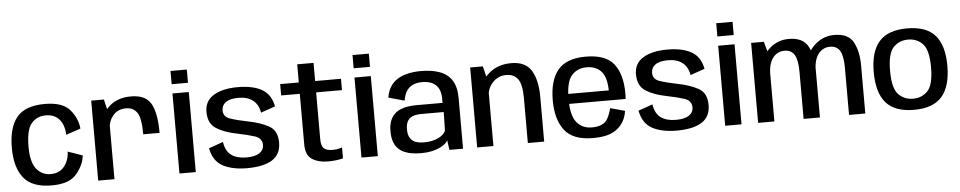

<svg xmlns="http://www.w3.org/2000/svg" viewBox="-42 -1085 7084 1417"><g transform="rotate(-5 3500.5 -377.0)"><path d="M295 5.5Q426.5 5.5 480.8 -60.8Q535 -127 541.5 -195L433.5 -233Q431 -168 395 -123.2Q359 -78.5 295 -78.5Q230.5 -78.5 189.5 -128.2Q148.5 -178 148.5 -295.5Q148.5 -420 189.2 -466.8Q230 -513.5 295 -513.5Q359.5 -513.5 395.2 -471.8Q431 -430 433.5 -357.5L541.5 -394Q535 -470 481 -534Q427 -598 295 -598Q150 -598 87.5 -522.2Q25 -446.5 25 -295.5Q25 -151 87.5 -72.8Q150 5.5 295 5.5Z M1000 -311.5H1121Q1121 -460 1081 -529Q1041 -598 934.5 -598Q833.5 -598 773 -543.2Q712.5 -488.5 712.5 -410L759 -378.5Q759 -431 794 -472.2Q829 -513.5 890.5 -513.5Q944 -513.5 972 -472Q1000 -430.5 1000 -311.5ZM639 0H759.5V-481.5L733 -592.5H639Z M1241 0H1362V-593H1241ZM1241 -759.5V-661.5H1362V-759.5Z M1742.5 4.5Q1865 4.5 1929.2 -36.2Q1993.5 -77 1993.5 -164Q1993.5 -253 1930.5 -287.5Q1867.5 -322 1774.5 -339.5Q1697.5 -355 1648 -371.8Q1598.5 -388.5 1598.5 -436Q1598.5 -474 1629.2 -496.2Q1660 -518.5 1723.5 -518.5Q1790 -518.5 1830.2 -486.8Q1870.5 -455 1880 -395L1986.5 -432Q1970 -521.5 1903.2 -559.5Q1836.5 -597.5 1725 -597.5Q1612 -597.5 1545.5 -557Q1479 -516.5 1479 -436Q1479 -349.5 1537.2 -312.2Q1595.5 -275 1689 -256.5Q1769 -240.5 1821.2 -223.5Q1873.5 -206.5 1873.5 -155Q1873.5 -119 1840.8 -97Q1808 -75 1744.5 -75Q1674.5 -75 1632.5 -105.5Q1590.5 -136 1581 -204L1474.5 -166.5Q1492.5 -71 1562.8 -33.2Q1633 4.5 1742.5 4.5Z M2341 7Q2399.5 7 2453 -6V-87Q2418 -75 2381.5 -75Q2341.5 -75 2319.8 -91.8Q2298 -108.5 2298 -161.5V-508.5H2489.5V-592.5H2298V-727H2177V-592.5H2039V-508.5H2177V-133.5Q2177 -53 2224.2 -23Q2271.5 7 2341 7Z M2589.5 0H2710.5V-593H2589.5ZM2589.5 -759.5V-661.5H2710.5V-759.5Z M3033 6Q3075.5 6 3109.8 -1.5Q3144 -9 3169 -20.8Q3194 -32.5 3209.8 -46.2Q3225.5 -60 3230.5 -73L3241 0H3342V-374.5Q3342 -457.5 3310.8 -506.2Q3279.5 -555 3221.2 -576.5Q3163 -598 3082.5 -598Q3030.5 -598 2986.5 -588.2Q2942.5 -578.5 2909 -557.8Q2875.5 -537 2854.2 -503.8Q2833 -470.5 2825.5 -423.5L2943.5 -391Q2950.5 -436.5 2969.2 -463.8Q2988 -491 3017 -503.5Q3046 -516 3083 -516Q3123.5 -516 3154.5 -502.8Q3185.5 -489.5 3203 -459.8Q3220.5 -430 3220.5 -380.5V-350H3029Q2997 -350 2966.2 -345.8Q2935.5 -341.5 2909 -330.5Q2882.5 -319.5 2862.5 -299.8Q2842.5 -280 2831 -249.2Q2819.5 -218.5 2819.5 -174.5Q2819.5 -129 2831 -97Q2842.5 -65 2863 -45Q2883.5 -25 2910.5 -13.8Q2937.5 -2.5 2968.8 1.8Q3000 6 3033 6ZM3059.5 -71.5Q3037 -71.5 3015.8 -75.8Q2994.5 -80 2978 -91.5Q2961.5 -103 2951.8 -123.8Q2942 -144.5 2942 -177.5Q2942 -210.5 2951.2 -231.2Q2960.5 -252 2976.5 -263Q2992.5 -274 3013.2 -278Q3034 -282 3057 -282H3223.5L3220.5 -146Q3216 -131 3202 -117.5Q3188 -104 3166.5 -93.5Q3145 -83 3117.8 -77.2Q3090.5 -71.5 3059.5 -71.5Z M3446.5 0H3567V-482L3540.5 -592.5H3446.5ZM3822 0H3943V-332Q3943 -455 3899.8 -526.5Q3856.5 -598 3750.5 -598Q3641.5 -598 3573 -530Q3504.5 -462 3504.5 -388L3563 -354.5Q3563 -424 3604.5 -469Q3646 -514 3706 -514Q3764.5 -514 3793.2 -473.5Q3822 -433 3822 -331Z M4304.5 5.5V-73.5Q4232 -73.5 4190.8 -124.2Q4149.5 -175 4149.5 -297Q4149.5 -425 4191.8 -472Q4234 -519 4303 -519Q4372.5 -519 4411.8 -474.5Q4451 -430 4451 -323L4456.5 -335H4137V-261H4568.5Q4571 -277.5 4571 -298.5Q4571 -444.5 4510.2 -521.2Q4449.5 -598 4302.5 -598Q4160 -598 4096.2 -521.8Q4032.5 -445.5 4032.5 -297Q4032.5 -155.5 4095 -75Q4157.5 5.5 4304.5 5.5ZM4304.5 -73.5V5.5Q4384 5.5 4433.5 -13.5Q4483 -32.5 4515.8 -73Q4548.5 -113.5 4557.5 -174L4449 -203.5Q4440 -163.5 4423.2 -131.8Q4406.5 -100 4376.2 -86.8Q4346 -73.5 4304.5 -73.5Z M4924.5 4.5Q5047 4.5 5111.2 -36.2Q5175.5 -77 5175.5 -164Q5175.5 -253 5112.5 -287.5Q5049.5 -322 4956.5 -339.5Q4879.5 -355 4830 -371.8Q4780.5 -388.5 4780.5 -436Q4780.5 -474 4811.2 -496.2Q4842 -518.5 4905.5 -518.5Q4972 -518.5 5012.2 -486.8Q5052.5 -455 5062 -395L5168.5 -432Q5152 -521.5 5085.2 -559.5Q5018.5 -597.5 4907 -597.5Q4794 -597.5 4727.5 -557Q4661 -516.5 4661 -436Q4661 -349.5 4719.2 -312.2Q4777.5 -275 4871 -256.5Q4951 -240.5 5003.2 -223.5Q5055.5 -206.5 5055.5 -155Q5055.5 -119 5022.8 -97Q4990 -75 4926.5 -75Q4856.5 -75 4814.5 -105.5Q4772.5 -136 4763 -204L4656.5 -166.5Q4674.5 -71 4744.8 -33.2Q4815 4.5 4924.5 4.5Z M5284 0H5405V-593H5284ZM5284 -759.5V-661.5H5405V-759.5Z M5528 0H5648.5V-496.5L5622 -592.5H5528ZM5865 0H5986V-357.5Q5986 -458.5 5949 -528Q5912 -597.5 5806.5 -597.5Q5714.5 -597.5 5649 -529Q5583.5 -460.5 5583.5 -375L5648 -345.5Q5648 -426 5681 -469.8Q5714 -513.5 5767.5 -513.5Q5819.5 -513.5 5842.2 -473.8Q5865 -434 5865 -348.5ZM6201.5 0H6322V-357.5Q6322 -458.5 6285.5 -528Q6249 -597.5 6144 -597.5Q6051.5 -597.5 5986.2 -528.2Q5921 -459 5921 -375L5985 -345.5Q5985 -426 6018.2 -469.8Q6051.5 -513.5 6104.5 -513.5Q6157 -513.5 6179.2 -473.8Q6201.5 -434 6201.5 -348.5Z M6683.5 4.5Q6825 4.5 6890.5 -70.8Q6956 -146 6956 -298.5Q6956 -450 6890.5 -524.5Q6825 -599 6683.5 -599Q6542 -599 6476.2 -524.5Q6410.5 -450 6410.5 -298.5Q6410.5 -146 6476.2 -70.8Q6542 4.5 6683.5 4.5ZM6683.5 -78Q6617.5 -78 6574.5 -123.5Q6531.5 -169 6531.5 -298Q6531.5 -426 6574.5 -471Q6617.5 -516 6683.5 -516Q6749.5 -516 6792.2 -471Q6835 -426 6835 -298Q6835 -169 6792.2 -123.5Q6749.5 -78 6683.5 -78Z"/></g></svg>

Font: Anybody UltraCondensed Thin Medium
Style: Regular
Weight: 500
Version: Version 1.111